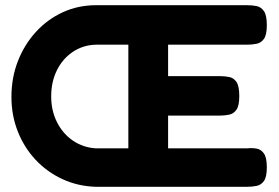

<svg xmlns="http://www.w3.org/2000/svg" viewBox="-20 -710 1072 739"><path d="M349 9Q280 7 220.5 -20.5Q161 -48 117 -95Q73 -142 48.5 -204Q24 -266 24 -337Q24 -411 49 -475Q74 -539 118.5 -587.5Q163 -636 222 -663Q281 -690 350 -690H931Q951 -690 968 -686.5Q985 -683 996 -667Q1007 -651 1007 -613Q1007 -576 996 -560.5Q985 -545 967.5 -541.5Q950 -538 931 -538H627V-417H826Q845 -417 862.5 -413.5Q880 -410 890.5 -394Q901 -378 901 -340Q901 -303 890 -287.5Q879 -272 861.5 -268.5Q844 -265 824 -265H627V-139H931Q951 -141 968 -138Q985 -135 996 -119Q1007 -103 1007 -66Q1007 -29 996 -13.5Q985 2 967.5 5.5Q950 9 931 9ZM349 -139H474V-538H350Q300 -537 260.5 -510.5Q221 -484 199 -439.5Q177 -395 177 -339Q177 -284 199.5 -239.5Q222 -195 261 -168.5Q300 -142 349 -139Z"/></svg>

Font: Fredoka SemiBold
Style: Regular
Weight: 600
Designer: Ben Nathan
Foundry: Milena B. Brandão, Ben Nathan
Version: Version 2.001